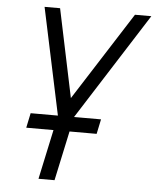

<svg xmlns="http://www.w3.org/2000/svg" viewBox="-55 -665 727 894"><g transform="rotate(5 308.0 -218.0)"><path d="M81 -50 95.5 -119H424.5L410 -50ZM158.5 182 223 -118.5 117 -618H189.5L276 -205.5L539.5 -618H616L298 -118.5L233.5 182Z"/></g></svg>

Font: Victor Mono Thin
Style: Italic
Weight: 100
Italic angle: -12°
Monospace: yes
Designer: Rune Bjørnerås
Version: Version 1.561;gftools[0.9.30]